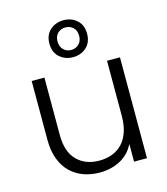

<svg xmlns="http://www.w3.org/2000/svg" viewBox="-120 -902 872 1004"><g transform="rotate(-15 316.5 -400.5)"><path d="M553 0H483V-96Q458 -44 408 -17.5Q358 9 297 9Q250 9 209.5 -5.5Q169 -20 139 -49Q109 -78 92 -122.5Q75 -167 75 -227V-546H144V-235Q144 -144 189.5 -98Q235 -52 310 -52Q348 -52 380 -64Q412 -76 435 -100.5Q458 -125 470.5 -162Q483 -199 483 -249V-546H553ZM317 -649Q342 -649 359 -665.5Q376 -682 376 -710Q376 -739 359 -755Q342 -771 317 -771Q293 -771 276 -755Q259 -739 259 -710Q259 -682 276 -665.5Q293 -649 317 -649ZM317 -810Q360 -810 389.5 -783.5Q419 -757 419 -710Q419 -663 389.5 -636.5Q360 -610 317 -610Q275 -610 245 -636.5Q215 -663 215 -710Q215 -757 245 -783.5Q275 -810 317 -810Z"/></g></svg>

Font: SVN-Poppins Light
Style: Regular
Weight: 300
Designer: Ninad Kale (Devanagari), Jonny Pinhorn (Latin)
Foundry: Indian Type Foundry
Version: Version 3.002 2017; ttfautohint (v1.8.3)